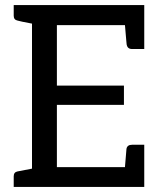

<svg xmlns="http://www.w3.org/2000/svg" viewBox="-20 -736 627 756"><path d="M548 -716V-543H500Q482 -543 479 -560Q479 -553 472 -637H204V-399H468V-323H204V-78H472Q478 -144 478 -150Q481 -166 500 -166H548V0H34V-42Q34 -58 49 -61L106 -72V-643Q58 -652 49 -655Q34 -658 34 -674V-716Z"/></svg>

Font: Aleo
Style: Regular
Weight: 400
Designer: Alessio Laiso
Version: Version 1.1